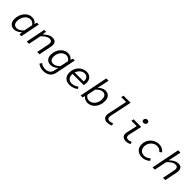

<svg xmlns="http://www.w3.org/2000/svg" viewBox="434 -2513 4532 4532"><g transform="rotate(45 2700.0 -247.5)"><path d="M219 12Q143 12 97.5 -35.5Q52 -83 52 -174Q52 -239 73 -298Q94 -357 130 -401.5Q166 -446 214.5 -472Q263 -498 319 -498Q371 -498 409.5 -478Q448 -458 468 -425H472L491 -486H553L456 0H393L401 -74H397Q359 -35 312.5 -11.5Q266 12 219 12ZM242 -52Q282 -52 325.5 -76Q369 -100 409 -146L454 -362Q429 -400 396.5 -417Q364 -434 329 -434Q287 -434 251 -413.5Q215 -393 188.5 -358.5Q162 -324 146.5 -279.5Q131 -235 131 -186Q131 -117 161 -84.5Q191 -52 242 -52Z M636 0 733 -486H795L783 -387H787Q809 -409 833.5 -429Q858 -449 885 -464.5Q912 -480 942 -489Q972 -498 1005 -498Q1070 -498 1100 -465Q1130 -432 1130 -377Q1130 -356 1127.5 -336.5Q1125 -317 1121 -297L1061 0H984L1042 -289Q1051 -326 1051 -357Q1051 -393 1031.5 -412.5Q1012 -432 974 -432Q925 -432 875.5 -401Q826 -370 775 -314L712 0Z M1401 217Q1341 217 1295 200Q1249 183 1216 157L1252 102Q1281 128 1321 141Q1361 154 1402 154Q1467 154 1515 123Q1563 92 1579 21L1601 -82H1597Q1562 -47 1516.5 -25.5Q1471 -4 1424 -4Q1346 -4 1300.5 -51Q1255 -98 1255 -186Q1255 -250 1276 -307Q1297 -364 1333 -406.5Q1369 -449 1417 -473.5Q1465 -498 1519 -498Q1571 -498 1609.5 -478Q1648 -458 1668 -425H1672L1692 -486H1753L1651 25Q1641 76 1618 112.5Q1595 149 1562 172Q1529 195 1488 206Q1447 217 1401 217ZM1447 -68Q1487 -68 1529 -90Q1571 -112 1609 -154L1653 -361Q1627 -399 1595.5 -416.5Q1564 -434 1528 -434Q1489 -434 1453.5 -415Q1418 -396 1391.5 -363.5Q1365 -331 1349.5 -288Q1334 -245 1334 -198Q1334 -132 1363.5 -100Q1393 -68 1447 -68Z M2070 12Q1975 12 1919 -41.5Q1863 -95 1863 -198Q1863 -264 1885.5 -319Q1908 -374 1946.5 -413.5Q1985 -453 2035 -475.5Q2085 -498 2140 -498Q2185 -498 2219.5 -484Q2254 -470 2277.5 -445Q2301 -420 2313 -385.5Q2325 -351 2325 -311Q2325 -285 2320.5 -259.5Q2316 -234 2312 -224H1940Q1939 -219 1939 -213.5Q1939 -208 1939 -202Q1939 -128 1979 -88.5Q2019 -49 2085 -49Q2133 -49 2175 -67Q2217 -85 2251 -112L2280 -60Q2243 -31 2188.5 -9.5Q2134 12 2070 12ZM2136 -437Q2108 -437 2080 -426.5Q2052 -416 2027.5 -396Q2003 -376 1983 -347.5Q1963 -319 1952 -284H2250Q2253 -299 2253 -314Q2253 -371 2221.5 -404Q2190 -437 2136 -437Z M2670 12Q2622 12 2583 -8.5Q2544 -29 2521 -61H2518L2500 0H2436L2578 -712H2655L2616 -522L2590 -415H2593Q2630 -449 2676 -473.5Q2722 -498 2770 -498Q2848 -498 2892.5 -448.5Q2937 -399 2937 -305Q2937 -239 2916.5 -181Q2896 -123 2860.5 -80.5Q2825 -38 2776 -13Q2727 12 2670 12ZM2662 -52Q2704 -52 2740 -71.5Q2776 -91 2802 -124Q2828 -157 2843 -201Q2858 -245 2858 -294Q2858 -365 2827.5 -399.5Q2797 -434 2745 -434Q2708 -434 2663.5 -409.5Q2619 -385 2581 -340L2537 -122Q2563 -84 2595 -68Q2627 -52 2662 -52Z M3325 12Q3268 12 3231.5 -20.5Q3195 -53 3195 -117Q3195 -142 3202 -171L3303 -650H3141L3154 -712H3391L3277 -168Q3272 -143 3272 -124Q3272 -86 3292 -69Q3312 -52 3346 -52Q3370 -52 3392.5 -58.5Q3415 -65 3441 -79L3460 -20Q3428 -4 3394.5 4Q3361 12 3325 12Z M3947 12Q3889 12 3852.5 -19Q3816 -50 3816 -110Q3816 -133 3824 -163L3882 -424H3704L3717 -486H3971L3898 -156Q3896 -147 3895 -139.5Q3894 -132 3894 -124Q3894 -86 3915 -69Q3936 -52 3969 -52Q3992 -52 4014 -59Q4036 -66 4062 -78L4080 -20Q4049 -6 4018 3Q3987 12 3947 12ZM3943 -589Q3919 -589 3902.5 -602.5Q3886 -616 3886 -642Q3886 -671 3906.5 -691Q3927 -711 3955 -711Q3981 -711 3997 -697.5Q4013 -684 4013 -658Q4013 -629 3992.5 -609Q3972 -589 3943 -589Z M4491 12Q4443 12 4402 -1.5Q4361 -15 4331 -42Q4301 -69 4284 -109Q4267 -149 4267 -202Q4267 -268 4291.5 -322.5Q4316 -377 4356.5 -416Q4397 -455 4450 -476.5Q4503 -498 4560 -498Q4624 -498 4670.5 -472Q4717 -446 4743 -411L4694 -367Q4667 -401 4632.5 -417.5Q4598 -434 4550 -434Q4512 -434 4475 -416.5Q4438 -399 4409 -369Q4380 -339 4362 -298Q4344 -257 4344 -211Q4344 -171 4356 -141Q4368 -111 4389 -91.5Q4410 -72 4438.5 -62Q4467 -52 4501 -52Q4544 -52 4583 -71Q4622 -90 4656 -119L4687 -67Q4649 -32 4597.5 -10Q4546 12 4491 12Z M4836 0 4978 -712H5055L5002 -450L4986 -389H4990Q5012 -411 5036.5 -430.5Q5061 -450 5087.5 -465Q5114 -480 5143.5 -489Q5173 -498 5205 -498Q5270 -498 5300 -465Q5330 -432 5330 -377Q5330 -356 5327.5 -336.5Q5325 -317 5321 -297L5261 0H5184L5242 -289Q5251 -326 5251 -357Q5251 -393 5231.5 -412.5Q5212 -432 5174 -432Q5125 -432 5075.5 -401Q5026 -370 4975 -314L4912 0Z"/></g></svg>

Font: Source Code Pro
Style: Italic
Weight: 400
Italic angle: -11°
Monospace: yes
Designer: Paul D. Hunt, Teo Tuominen
Foundry: Adobe Systems Incorporated
Version: Version 1.050;PS 1.000;hotconv 16.6.51;makeotf.lib2.5.65220